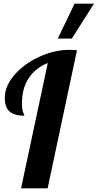

<svg xmlns="http://www.w3.org/2000/svg" viewBox="-20 -1020 529 1040"><path d="M384 -1000 293 -811H369L489 -1000ZM239 -679 94 0H238L397 -748C379.7 -749.3 366.3 -750 357 -750C302.3 -750 247.7 -737.5 193 -712.5C138.3 -687.5 93.5 -654.8 58.5 -614.5C23.5 -574.2 6 -532.7 6 -490C6 -455.3 14.8 -430.5 32.5 -415.5C50.2 -400.5 77 -393 113 -393C113 -394.3 110.7 -399.8 106 -409.5C101.3 -419.2 99 -436.3 99 -461C99 -514.3 111.2 -559.5 135.5 -596.5C159.8 -633.5 194.3 -661 239 -679Z"/></svg>

Font: DonutKreme
Style: Regular
Weight: 400
Designer: Impallari Type
Foundry: Impallari Type
Version: Version 2.100